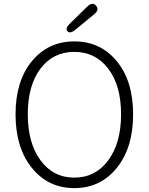

<svg xmlns="http://www.w3.org/2000/svg" viewBox="-20 -955 766 988"><path d="M362.5 13Q228 13 144 -91Q60 -195 60 -366.5Q60 -538 144 -640Q228 -742 362.5 -742Q497 -742 581 -640Q665 -538 665 -366.5Q665 -195 581 -91Q497 13 362.5 13ZM188.5 -130Q254 -41 362.5 -41Q471 -41 537 -130Q603 -219 603 -367Q603 -515 537 -601.5Q471 -688 362 -688Q253 -688 188 -601.5Q123 -515 123 -367Q123 -219 188.5 -130ZM368 -802Q341 -780 327 -794Q314 -809 340 -834L429 -921Q456 -947 474 -926Q493 -905 465 -882Z"/></svg>

Font: Resource Han Rounded JP Light
Style: Regular
Weight: 300
Designer: Cyano Hao (round all glyphs); Ryoko NISHIZUKA 西塚涼子 (kana, bopomofo & ideographs); Paul D. Hunt (Latin, Greek & Cyrillic)
Foundry: Cyano Hao
Version: 0.990